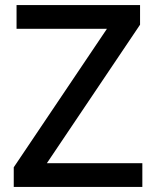

<svg xmlns="http://www.w3.org/2000/svg" viewBox="-20 -800 614 754"><path d="M539 -66V-159H164L530 -703V-780H45V-687H400L34 -143V-66Z"/></svg>

Font: Noto Sans Malayalam UI Medium
Style: Regular
Weight: 500
Designer: Jelle Bosma - Monotype Design Team
Foundry: Monotype Imaging Inc.
Version: Version 2.104